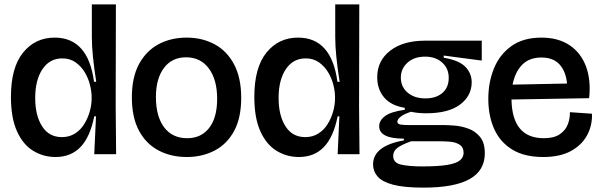

<svg xmlns="http://www.w3.org/2000/svg" viewBox="-20 -705 2749 878"><path d="M234 13Q178 13 131.5 -15.5Q85 -44 57.5 -105Q30 -166 30 -262Q30 -396 85.5 -464.5Q141 -533 230 -533Q383 -533 410 -331H420Q410 -396 405 -445.5Q400 -495 400 -534V-685H510L509 -217L511 0H411L419 -173H411Q392 -78 348 -32.5Q304 13 234 13ZM263 -78Q297 -78 323 -94.5Q349 -111 365.5 -138Q382 -165 390.5 -195.5Q399 -226 399 -254V-262Q399 -286 391.5 -316.5Q384 -347 367.5 -374.5Q351 -402 325.5 -420Q300 -438 265 -438Q207 -438 174 -388.5Q141 -339 141 -257Q141 -177 172.5 -127.5Q204 -78 263 -78Z M834 13Q762 13 705 -17Q648 -47 615.5 -107.5Q583 -168 583 -260Q583 -352 616 -412.5Q649 -473 705.5 -503Q762 -533 833 -533Q905 -533 961.5 -502.5Q1018 -472 1050.5 -410.5Q1083 -349 1083 -258Q1083 -165 1050 -105Q1017 -45 960.5 -16Q904 13 834 13ZM836 -73Q900 -73 936.5 -120Q973 -167 973 -253Q973 -341 935 -392Q897 -443 831 -443Q766 -443 729.5 -394Q693 -345 693 -261Q693 -173 730.5 -123Q768 -73 836 -73Z M1347 13Q1291 13 1244.5 -15.5Q1198 -44 1170.5 -105Q1143 -166 1143 -262Q1143 -396 1198.5 -464.5Q1254 -533 1343 -533Q1496 -533 1523 -331H1533Q1523 -396 1518 -445.5Q1513 -495 1513 -534V-685H1623L1622 -217L1624 0H1524L1532 -173H1524Q1505 -78 1461 -32.5Q1417 13 1347 13ZM1376 -78Q1410 -78 1436 -94.5Q1462 -111 1478.5 -138Q1495 -165 1503.5 -195.5Q1512 -226 1512 -254V-262Q1512 -286 1504.5 -316.5Q1497 -347 1480.5 -374.5Q1464 -402 1438.5 -420Q1413 -438 1378 -438Q1320 -438 1287 -388.5Q1254 -339 1254 -257Q1254 -177 1285.5 -127.5Q1317 -78 1376 -78Z M1916 153Q1827 153 1777 139.5Q1727 126 1706.5 102Q1686 78 1686 47Q1686 -38 1827 -63V-71Q1714 -71 1714 -128Q1714 -154 1740.5 -174Q1767 -194 1831 -203V-212Q1768 -222 1736.5 -259.5Q1705 -297 1705 -352Q1705 -427 1764 -473Q1823 -519 1924 -519H2183V-428L2009 -451V-441Q2080 -429 2108.5 -399Q2137 -369 2137 -329Q2137 -267 2084 -227Q2031 -187 1929 -187Q1890 -187 1859 -194Q1824 -182 1810.5 -170Q1797 -158 1797 -149Q1797 -137 1814 -135Q1831 -133 1855 -133H2013Q2030 -133 2060.5 -130.5Q2091 -128 2122.5 -116.5Q2154 -105 2175.5 -78.5Q2197 -52 2197 -4Q2197 75 2127.5 114Q2058 153 1916 153ZM1926 -255Q1974 -255 2003 -280Q2032 -305 2032 -349Q2032 -392 2002 -419Q1972 -446 1924 -446Q1874 -446 1843.5 -418.5Q1813 -391 1813 -350Q1813 -308 1844 -281.5Q1875 -255 1926 -255ZM1910 56Q1985 56 2026 49Q2067 42 2083.5 28Q2100 14 2100 -6Q2100 -32 2081.5 -43.5Q2063 -55 2037.5 -57Q2012 -59 1990 -59H1860Q1813 -42 1795.5 -27.5Q1778 -13 1778 8Q1778 40 1815 48Q1852 56 1910 56Z M2464 13Q2378 13 2322.5 -21Q2267 -55 2240 -115Q2213 -175 2213 -253Q2213 -329 2239 -392.5Q2265 -456 2319 -494.5Q2373 -533 2456 -533Q2533 -533 2585 -498Q2637 -463 2660 -400.5Q2683 -338 2674 -256L2319 -250Q2322 -73 2467 -73Q2514 -73 2540.5 -91.5Q2567 -110 2577 -137.5Q2587 -165 2586 -192L2687 -185Q2689 -132 2665 -87Q2641 -42 2591 -14.5Q2541 13 2464 13ZM2456 -442Q2400 -442 2367.5 -408.5Q2335 -375 2324 -318L2573 -323Q2568 -378 2539 -410Q2510 -442 2456 -442Z"/></svg>

Font: Bricolage Grotesque 96pt Medium
Style: Regular
Weight: 500
Designer: Mathieu Triay
Foundry: Atelier Triay
Version: Version 1.001; ttfautohint (v1.8.4.7-5d5b);gftools[0.9.33.de